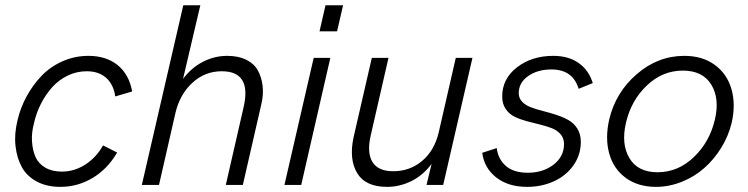

<svg xmlns="http://www.w3.org/2000/svg" viewBox="-20 -710 2873 737"><path d="M211.4 7.3Q159.7 7.3 121.6 -12.9Q83.5 -33.2 64.2 -67.9Q44.9 -102.5 39.6 -149.2Q34.2 -195.8 47.4 -249Q58.6 -296.9 82.3 -340.3Q106 -383.8 139.6 -418.9Q173.3 -454.1 220.2 -474.9Q267.1 -495.6 319.3 -495.6Q387.7 -495.6 431.6 -460Q475.6 -424.3 487.3 -358.9L422.4 -339.8Q416 -385.7 387.5 -411.1Q358.9 -436.5 313 -436.5Q274.4 -436.5 240 -419.9Q205.6 -403.3 180.4 -375.2Q155.3 -347.2 137.2 -311.8Q119.1 -276.4 110.4 -236.8Q100.6 -200.7 102.8 -167Q105 -133.3 116.2 -107.7Q127.4 -82 153.6 -66.7Q179.7 -51.3 217.3 -51.3Q265.6 -51.3 307.9 -78.6Q350.1 -106 375.5 -151.9L429.7 -124.5Q392.6 -61 335.4 -26.9Q278.3 7.3 211.4 7.3Z M524.4 0 683.6 -689.9H749L682.6 -407.2Q715.3 -450.7 759.5 -473.1Q803.7 -495.6 852.1 -495.6Q894.5 -495.6 924.6 -481Q954.6 -466.3 969.2 -440.7Q983.9 -415 988 -380.6Q992.2 -346.2 982.4 -306.6L912.1 0H846.7L914.6 -296.4Q947.8 -436.5 831.1 -436.5Q766.1 -436.5 718 -391.8Q669.9 -347.2 653.3 -275.9L590.3 0Z M1206.5 -589.8 1229.5 -689.9H1296.9L1273.9 -589.8ZM1071.8 0 1184.1 -487.8H1248L1136.2 0Z M1465.8 7.3Q1382.8 7.3 1351.1 -45.4Q1319.3 -98.1 1336.9 -181.6L1407.2 -487.8H1471.2L1403.3 -191.4Q1387.7 -124.5 1409.4 -88.6Q1431.2 -52.7 1489.3 -52.7Q1553.2 -52.7 1600.3 -92.3Q1647.5 -131.8 1664.1 -202.1L1729.5 -487.8H1793.5L1681.2 0H1617.2L1636.7 -81.1Q1604.5 -37.6 1559.6 -15.1Q1514.6 7.3 1465.8 7.3Z M2003.4 7.3Q1930.7 7.3 1884.5 -29.1Q1838.4 -65.4 1831.1 -123.5L1886.7 -141.6Q1892.1 -98.6 1922.1 -72.8Q1952.1 -46.9 2005.9 -46.9Q2064.5 -46.9 2104.7 -77.9Q2145 -108.9 2145 -157.2Q2145 -179.7 2131.8 -194.8Q2118.7 -210 2097.9 -218Q2077.1 -226.1 2051.8 -232.2Q2026.4 -238.3 2001 -245.1Q1975.6 -252 1954.8 -262.2Q1934.1 -272.5 1920.9 -292Q1907.7 -311.5 1907.7 -339.4Q1907.7 -407.7 1964.6 -451.7Q2021.5 -495.6 2103.5 -495.6Q2162.6 -495.6 2201.4 -468Q2240.2 -440.4 2255.4 -391.1L2201.2 -369.1Q2178.7 -443.4 2096.7 -443.4Q2043.5 -443.4 2007.3 -418Q1971.2 -392.6 1971.2 -352.5Q1971.2 -333 1984.4 -319.3Q1997.6 -305.7 2018.6 -297.9Q2039.6 -290 2064.9 -283.7Q2090.3 -277.3 2115.7 -269Q2141.1 -260.7 2162.1 -249Q2183.1 -237.3 2196.3 -216.1Q2209.5 -194.8 2209.5 -165.5Q2209.5 -115.7 2181.4 -75.7Q2153.3 -35.6 2106.4 -14.2Q2059.6 7.3 2003.4 7.3Z M2498 7.3Q2429.2 7.3 2382.1 -27.1Q2335 -61.5 2318.6 -120.4Q2302.2 -179.2 2318.4 -251Q2342.8 -355 2424.1 -425.3Q2505.4 -495.6 2606.9 -495.6Q2675.8 -495.6 2723.1 -461.4Q2770.5 -427.2 2787.6 -368.4Q2804.7 -309.6 2788.6 -238.8Q2776.4 -188 2748.5 -142.8Q2720.7 -97.7 2682.9 -64.5Q2645 -31.2 2596.7 -12Q2548.3 7.3 2498 7.3ZM2503.9 -48.8Q2582.5 -48.8 2643.3 -106.9Q2704.1 -165 2724.1 -251Q2743.2 -331.5 2710.2 -385.3Q2677.2 -439 2601.1 -439Q2522.9 -439 2462.9 -381.8Q2402.8 -324.7 2382.8 -238.8Q2363.8 -157.2 2396 -103Q2428.2 -48.8 2503.9 -48.8Z"/></svg>

Font: HK Grotesk Legacy
Style: Italic
Weight: 400
Italic angle: -13°
Designer: Alfredo Marco Pradil
Foundry: Hanken Design Co.
Version: Version 2.022;PS 002.022;hotconv 1.0.88;makeotf.lib2.5.64775